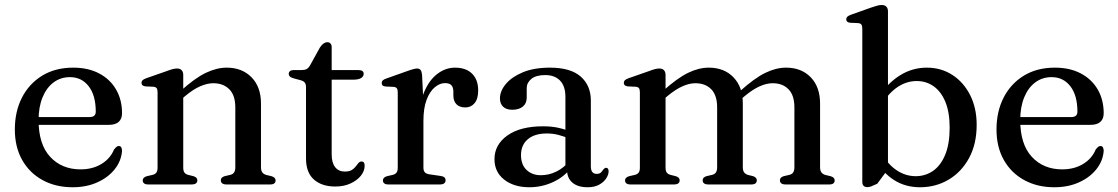

<svg xmlns="http://www.w3.org/2000/svg" viewBox="-20 -758 4596 789"><path d="M481.5 -292.5Q481.5 -269.5 467.8 -257.2Q454 -245 428 -245H108.5V-277H348.5Q373.5 -277 373.5 -299Q373.5 -366 344.5 -403.5Q315.5 -441 267.5 -441Q229 -441 200 -419.2Q171 -397.5 154.8 -357.8Q138.5 -318 138.5 -264.5Q138.5 -165 186.2 -113.5Q234 -62 311 -62Q360.5 -62 397 -84.2Q433.5 -106.5 448.5 -143.5Q455 -151.5 459.2 -154.8Q463.5 -158 468.5 -158Q475.5 -158 478.5 -152Q481.5 -146 481.5 -138Q478.5 -97 451.8 -63Q425 -29 380.2 -8.8Q335.5 11.5 278.5 11.5Q208.5 11.5 154.8 -18Q101 -47.5 71 -100.8Q41 -154 41 -226Q41 -299.5 70.2 -356.8Q99.5 -414 153.2 -447Q207 -480 281 -480Q342.5 -480 387.5 -456.2Q432.5 -432.5 457 -390.2Q481.5 -348 481.5 -292.5Z M733 -450.5V-69Q733 -55.5 738 -48.8Q743 -42 753 -39.5L775 -34Q791 -29 791 -17.5Q791 0 767.5 0H589Q577.5 0 572 -4.5Q566.5 -9 566.5 -16.5Q566.5 -23 570.8 -27.2Q575 -31.5 583.5 -34L607.5 -39.5Q617.5 -42 622.5 -48.8Q627.5 -55.5 627.5 -69V-379Q627.5 -390.5 623.8 -395.5Q620 -400.5 611 -401.5L577.5 -403Q568.5 -404.5 565 -408Q561.5 -411.5 561.5 -417.5Q561.5 -424 565.8 -428.2Q570 -432.5 581 -436.5L664 -465.5Q679.5 -471.5 689.5 -474Q699.5 -476.5 707.5 -476.5Q720 -476.5 726.5 -469.5Q733 -462.5 733 -450.5ZM718.5 -344 699 -364 721 -383Q780.5 -437 825.5 -458.5Q870.5 -480 911.5 -480Q975 -480 1013.8 -440.2Q1052.5 -400.5 1052.5 -332.5V-71Q1052.5 -56.5 1058.2 -49.2Q1064 -42 1074.5 -39L1095.5 -34Q1104 -31.5 1108.2 -27.2Q1112.5 -23 1112.5 -16.5Q1112.5 -9 1107.2 -4.5Q1102 0 1090 0H911Q887.5 0 887.5 -17.5Q887.5 -29 903 -34L926.5 -39.5Q937 -42 942 -49.5Q947 -57 947 -71V-316.5Q947 -366.5 922.2 -391.2Q897.5 -416 856.5 -416Q831.5 -416 802.2 -403.2Q773 -390.5 740 -362.5Z M1215 -428.5 1188.5 -435.5Q1176 -439 1171.2 -443.5Q1166.5 -448 1166.5 -454Q1166.5 -462 1172 -466Q1177.5 -470 1186.5 -470H1218.5Q1232 -470 1240 -474.2Q1248 -478.5 1254.5 -490L1294.5 -562.5Q1302 -574 1309.5 -579.2Q1317 -584.5 1325 -584.5Q1333.5 -584.5 1338.2 -579.2Q1343 -574 1343 -564V-123.5Q1343 -89.5 1357.2 -71.2Q1371.5 -53 1397 -53Q1415 -53 1425.2 -59.2Q1435.5 -65.5 1441.5 -73.5Q1447.5 -81.5 1452.8 -87.8Q1458 -94 1465.5 -94.5Q1472 -94.5 1475.2 -90.2Q1478.5 -86 1478.5 -77Q1478.5 -55.5 1463 -36Q1447.5 -16.5 1420.2 -4Q1393 8.5 1358 8.5Q1302.5 8.5 1270 -20.2Q1237.5 -49 1237.5 -107V-399.5Q1237.5 -412 1232.5 -418.5Q1227.5 -425 1215 -428.5ZM1296 -430.5V-470H1453Q1463.5 -470 1469 -466.2Q1474.5 -462.5 1474.5 -454.5Q1474.5 -444 1463.8 -437.2Q1453 -430.5 1430.5 -430.5Z M1702.5 -261Q1702.5 -332 1723.5 -381Q1744.5 -430 1778 -455Q1811.5 -480 1849.5 -480Q1895 -480 1920 -455.2Q1945 -430.5 1945 -386.5Q1945 -351.5 1930.2 -334Q1915.5 -316.5 1892.5 -316.5Q1868.5 -316.5 1855.8 -329.5Q1843 -342.5 1843 -366V-383Q1842.5 -400 1834.5 -408.2Q1826.5 -416.5 1808.5 -416.5Q1787 -416.5 1766.5 -399.2Q1746 -382 1733 -347.8Q1720 -313.5 1720 -261ZM1714.5 -450 1720 -333.5V-69Q1720 -56.5 1725.8 -50Q1731.5 -43.5 1745.5 -41.5L1790.5 -35Q1801 -33.5 1806 -29.2Q1811 -25 1811 -17Q1811 -9 1805.2 -4.5Q1799.5 0 1788 0H1576Q1564.5 0 1559 -4.5Q1553.5 -9 1553.5 -16.5Q1553.5 -23 1557.8 -27.2Q1562 -31.5 1570.5 -34L1594.5 -39.5Q1604.5 -42 1609.5 -48.8Q1614.5 -55.5 1614.5 -69V-378.5Q1614.5 -390 1610.8 -395Q1607 -400 1598 -401L1564.5 -402.5Q1555.5 -403.5 1552 -407.2Q1548.5 -411 1548.5 -416.5Q1548.5 -423 1552.8 -427.5Q1557 -432 1568 -435.5L1649.5 -464.5Q1669 -471.5 1678.8 -474Q1688.5 -476.5 1694 -476.5Q1703.5 -476.5 1708.2 -470.5Q1713 -464.5 1714.5 -450Z M2310 -61.5V-71.5L2303.5 -74.5V-360Q2303.5 -403.5 2281.8 -426.5Q2260 -449.5 2220.5 -449.5Q2182.5 -449.5 2163.5 -433.8Q2144.5 -418 2144.5 -396V-357Q2144.5 -333 2128.5 -320Q2112.5 -307 2085 -307Q2060.5 -307 2047.5 -319.5Q2034.5 -332 2034.5 -353.5Q2034.5 -384 2058.8 -413Q2083 -442 2128.8 -461Q2174.5 -480 2240 -480Q2325 -480 2366.5 -443.2Q2408 -406.5 2408 -345V-74.5Q2408 -58.5 2414.2 -51Q2420.5 -43.5 2431.5 -43.5Q2444 -43.5 2449.5 -49.2Q2455 -55 2458.5 -60.5Q2461.5 -63.5 2464 -66Q2466.5 -68.5 2470.5 -68.5Q2476 -68.5 2478.5 -64.5Q2481 -60.5 2481 -54Q2481 -40 2471 -24.8Q2461 -9.5 2442 1Q2423 11.5 2394.5 11.5Q2355 11.5 2332.5 -7.2Q2310 -26 2310 -61.5ZM2012 -104Q2012 -163.5 2065 -201.2Q2118 -239 2212 -239Q2246.5 -239 2274.8 -232.8Q2303 -226.5 2325 -216.5L2317 -189.5Q2296 -198 2274.2 -203.8Q2252.5 -209.5 2227 -209.5Q2177 -209.5 2149 -185.8Q2121 -162 2121 -121Q2121 -81 2144 -59.5Q2167 -38 2202.5 -38Q2236 -38 2266.8 -53.2Q2297.5 -68.5 2320 -96.5L2330.5 -73Q2301 -32.5 2254.2 -10.5Q2207.5 11.5 2155.5 11.5Q2092 11.5 2052 -19.8Q2012 -51 2012 -104Z M2715 -450.5V-69Q2715 -55.5 2720 -48.8Q2725 -42 2735 -39.5L2757 -34Q2773 -29 2773 -17.5Q2773 0 2749.5 0H2571Q2559.5 0 2554 -4.5Q2548.5 -9 2548.5 -16.5Q2548.5 -23 2552.8 -27.2Q2557 -31.5 2565.5 -34L2589.5 -39.5Q2599.5 -42 2604.5 -48.8Q2609.5 -55.5 2609.5 -69V-379Q2609.5 -390.5 2605.8 -395.5Q2602 -400.5 2593 -401.5L2559.5 -403Q2550.5 -404.5 2547 -408Q2543.5 -411.5 2543.5 -417.5Q2543.5 -424 2547.8 -428.2Q2552 -432.5 2563 -436.5L2646 -465.5Q2661.5 -471.5 2671.5 -474Q2681.5 -476.5 2689.5 -476.5Q2702 -476.5 2708.5 -469.5Q2715 -462.5 2715 -450.5ZM2700.5 -344 2681 -364 2703 -383Q2763 -437 2807.2 -458.5Q2851.5 -480 2892.5 -480Q2956 -480 2994.2 -440.2Q3032.5 -400.5 3032.5 -332.5V-71Q3032.5 -56.5 3038.2 -49.2Q3044 -42 3054.5 -39L3075 -34Q3090 -28.5 3090 -17.5Q3090 0 3067.5 0H2891Q2867.5 0 2867.5 -17.5Q2867.5 -29 2883 -34L2906.5 -39.5Q2917 -42 2922 -49.5Q2927 -57 2927 -71V-316.5Q2927 -366.5 2902.8 -391.2Q2878.5 -416 2837.5 -416Q2812.5 -416 2784 -403.2Q2755.5 -390.5 2722 -362.5ZM3018 -344 2998.5 -364 3020.5 -383Q3080.5 -437 3124.8 -458.5Q3169 -480 3210 -480Q3273.5 -480 3311.8 -440.2Q3350 -400.5 3350 -332.5V-71Q3350 -56.5 3355.8 -49.2Q3361.5 -42 3372 -39L3393 -34Q3401.5 -31.5 3405.8 -27.2Q3410 -23 3410 -16.5Q3410 -9 3404.8 -4.5Q3399.5 0 3387.5 0H3208.5Q3185 0 3185 -17.5Q3185 -29 3200.5 -34L3224 -39.5Q3234.5 -42 3239.5 -49.5Q3244.5 -57 3244.5 -71V-316.5Q3244.5 -366.5 3220.2 -391.2Q3196 -416 3155 -416Q3130 -416 3101.5 -403.2Q3073 -390.5 3039.5 -362.5Z M3629 -711.5V-62.5L3585 -3Q3568 5 3560 8Q3552 11 3544 11Q3534.5 11 3529 5.8Q3523.5 0.5 3523.5 -10.5V-640.5Q3523.5 -652 3519.8 -657Q3516 -662 3507 -663L3473.5 -664.5Q3465 -665.5 3461.2 -669.2Q3457.5 -673 3457.5 -678.5Q3457.5 -685 3461.8 -689.2Q3466 -693.5 3477 -697.5L3560 -727Q3576 -732.5 3585.8 -735Q3595.5 -737.5 3602.5 -737.5Q3616 -737.5 3622.5 -730.5Q3629 -723.5 3629 -711.5ZM3604.5 -331 3588 -357.5Q3626.5 -415.5 3677.5 -447.8Q3728.5 -480 3788.5 -480Q3847.5 -480 3893.8 -450Q3940 -420 3966.8 -367Q3993.5 -314 3993.5 -245Q3993.5 -166 3962.2 -108.5Q3931 -51 3878.2 -19.8Q3825.5 11.5 3760.5 11.5Q3701 11.5 3654.5 -17.8Q3608 -47 3579 -101L3604 -126Q3630 -81 3666 -57.5Q3702 -34 3743 -34Q3783 -34 3814.5 -56Q3846 -78 3864.2 -122.2Q3882.5 -166.5 3882.5 -233Q3882.5 -296.5 3865 -339Q3847.5 -381.5 3817 -403.2Q3786.5 -425 3747 -425Q3706.5 -425 3670.2 -401.5Q3634 -378 3604.5 -331Z M4515.5 -292.5Q4515.5 -269.5 4501.8 -257.2Q4488 -245 4462 -245H4142.5V-277H4382.5Q4407.5 -277 4407.5 -299Q4407.5 -366 4378.5 -403.5Q4349.5 -441 4301.5 -441Q4263 -441 4234 -419.2Q4205 -397.5 4188.8 -357.8Q4172.5 -318 4172.5 -264.5Q4172.5 -165 4220.2 -113.5Q4268 -62 4345 -62Q4394.5 -62 4431 -84.2Q4467.5 -106.5 4482.5 -143.5Q4489 -151.5 4493.2 -154.8Q4497.5 -158 4502.5 -158Q4509.5 -158 4512.5 -152Q4515.5 -146 4515.5 -138Q4512.5 -97 4485.8 -63Q4459 -29 4414.2 -8.8Q4369.5 11.5 4312.5 11.5Q4242.5 11.5 4188.8 -18Q4135 -47.5 4105 -100.8Q4075 -154 4075 -226Q4075 -299.5 4104.2 -356.8Q4133.5 -414 4187.2 -447Q4241 -480 4315 -480Q4376.5 -480 4421.5 -456.2Q4466.5 -432.5 4491 -390.2Q4515.5 -348 4515.5 -292.5Z"/></svg>

Font: Fraunces 12pt
Style: Regular
Weight: 400
Version: Version 1.000;[b76b70a41]